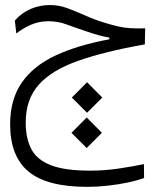

<svg xmlns="http://www.w3.org/2000/svg" viewBox="-20 -433 626 758"><path d="M324.7 304.7Q164.6 304.7 92.3 244.1Q20 183.6 20 58.1Q20 -41 66.2 -107.2Q112.3 -173.3 199.7 -214.1Q287.1 -254.9 411.6 -277.8V-284.7Q392.1 -288.1 373 -293Q354 -297.9 318.4 -310.1Q273.9 -324.7 241.7 -336.9Q209 -349.1 170.4 -349.1Q133.8 -349.1 102.1 -335.2Q70.3 -321.3 44.4 -300.8L38.6 -352.1Q65.9 -382.8 101.6 -397.9Q137.2 -413.1 177.7 -413.1Q212.4 -413.1 245.4 -400.9Q278.3 -388.7 314.9 -372.6Q351.1 -356 396 -342.3Q426.8 -333 449 -328.1Q471.2 -323.2 494.6 -321.8Q508.8 -320.8 526.9 -320.8Q539.1 -320.8 553.2 -321.3L551.8 -257.8Q392.1 -229.5 287.8 -192.6Q183.6 -155.8 132.6 -98.1Q81.5 -40.5 81.5 50.8Q81.5 112.8 103.5 155.3Q125.5 197.8 180.7 219.2Q235.8 240.7 335.9 240.7Q393.1 240.7 449 232.4Q504.9 224.1 548.3 214.8L548.8 270Q522.5 279.3 485.1 287.4Q447.8 295.4 406 300Q364.3 304.7 324.7 304.7ZM323.7 12.2 263.7 -47.9 323.7 -108.4 383.8 -47.9ZM322.3 151.4 262.2 91.3 322.3 30.8 382.3 91.3Z"/></svg>

Font: CaskaydiaMono NF Light
Style: Regular
Weight: 300
Designer: Aaron Bell
Foundry: Saja Typeworks
Version: Version 2111.001; ttfautohint (v1.8.4);Nerd Fonts 3.1.1